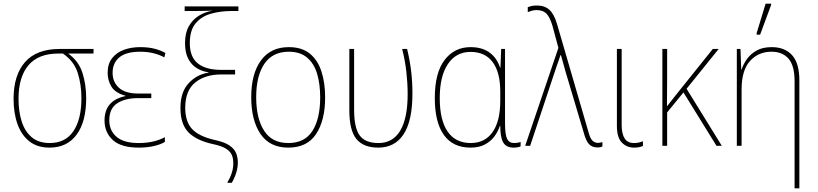

<svg xmlns="http://www.w3.org/2000/svg" viewBox="-20 -795 4458 1047"><path d="M250 10Q184 10 140.5 -24Q97 -58 75.5 -118Q54 -178 54 -256Q54 -385 116.5 -456.5Q179 -528 306 -528H490V-503H352Q409 -462 429.5 -398Q450 -334 450 -259Q450 -132 398 -61Q346 10 250 10ZM251 -15Q337 -15 380.5 -80Q424 -145 424 -259Q424 -335 403.5 -398.5Q383 -462 323 -503H298Q189 -503 135 -439Q81 -375 81 -256Q81 -185 99 -130.5Q117 -76 154.5 -45.5Q192 -15 251 -15Z M737 10Q640 10 595 -31.5Q550 -73 550 -138Q550 -247 664 -271V-273Q609 -288 588 -322Q567 -356 567 -398Q567 -447 591.5 -478Q616 -509 656 -523.5Q696 -538 744 -538Q790 -538 824 -529Q858 -520 882 -506L876 -482Q852 -496 818 -504.5Q784 -513 745 -513Q667 -513 630.5 -482Q594 -451 594 -398Q594 -348 628.5 -316.5Q663 -285 733 -285H805V-260H733Q663 -260 619.5 -232Q576 -204 576 -139Q576 -83 615.5 -49Q655 -15 736 -15Q820 -15 879 -47V-21Q856 -7 819 1.5Q782 10 737 10Z M1219 202Q1235 175 1244 147.5Q1253 120 1252 91Q1252 70 1244.5 51Q1237 32 1213.5 16.5Q1190 1 1142 -9Q1051 -29 1007.5 -73.5Q964 -118 964 -206Q964 -293 1008.5 -341Q1053 -389 1117 -399V-401Q1084 -405 1054.5 -422.5Q1025 -440 1007 -473.5Q989 -507 989 -560Q989 -615 1009.5 -651.5Q1030 -688 1064 -709Q1098 -730 1140 -737Q1117 -736 1104 -736Q1091 -736 1078 -735.5Q1065 -735 1045 -735H987V-760H1280V-735H1243Q1183 -735 1131 -720.5Q1079 -706 1047 -668Q1015 -630 1015 -560Q1015 -484 1059 -449Q1103 -414 1186 -414H1262V-389H1186Q1100 -389 1045.5 -346Q991 -303 990 -209Q990 -131 1028 -91Q1066 -51 1150 -32Q1202 -21 1229.5 -3Q1257 15 1267 39Q1277 63 1277 91Q1277 144 1244 202Z M1753 -264Q1753 -139 1704 -64.5Q1655 10 1552 10Q1451 10 1400.5 -64.5Q1350 -139 1350 -265Q1350 -393 1403 -465.5Q1456 -538 1555 -538Q1626 -538 1669.5 -502.5Q1713 -467 1733 -405Q1753 -343 1753 -264ZM1377 -265Q1377 -150 1420 -82.5Q1463 -15 1552 -15Q1642 -15 1684 -81.5Q1726 -148 1726 -264Q1726 -336 1709.5 -392Q1693 -448 1655 -480.5Q1617 -513 1555 -513Q1467 -513 1422 -447.5Q1377 -382 1377 -265Z M2043 10Q1962 10 1923.5 -37Q1885 -84 1885 -194V-528H1911V-196Q1911 -99 1941 -57Q1971 -15 2044 -15Q2122 -15 2162.5 -82.5Q2203 -150 2203 -282Q2203 -340 2196 -403Q2189 -466 2173 -528H2200Q2215 -466 2222 -407.5Q2229 -349 2229 -285Q2229 -136 2181 -63Q2133 10 2043 10Z M2546 10Q2450 10 2400.5 -59Q2351 -128 2351 -260Q2351 -398 2404.5 -468Q2458 -538 2546 -538Q2609 -538 2649.5 -508.5Q2690 -479 2707 -426H2709L2713 -528H2734V-122Q2734 -60 2745.5 -37.5Q2757 -15 2783 -15Q2803 -15 2819 -21V3Q2813 6 2803 8Q2793 10 2781 10Q2741 10 2724.5 -17.5Q2708 -45 2708 -109H2706Q2696 -78 2676 -51Q2656 -24 2624 -7Q2592 10 2546 10ZM2547 -15Q2624 -15 2666 -74.5Q2708 -134 2708 -245V-295Q2708 -401 2666.5 -456.5Q2625 -512 2546 -512Q2467 -512 2422.5 -446Q2378 -380 2378 -260Q2378 -140 2421 -77.5Q2464 -15 2547 -15Z M3238 9Q3208 9 3191.5 -9.5Q3175 -28 3164 -69L3062 -411Q3055 -436 3051.5 -449.5Q3048 -463 3045 -472.5Q3042 -482 3039 -494H3036Q3031 -478 3025.5 -462Q3020 -446 3014 -430L2871 0H2844L3025 -534L2993 -653Q2979 -701 2960 -720.5Q2941 -740 2906 -740Q2892 -740 2879.5 -736.5Q2867 -733 2858 -729V-756Q2866 -759 2878 -762Q2890 -765 2907 -765Q2950 -765 2975.5 -742Q3001 -719 3017 -666L3189 -75Q3198 -40 3211 -28Q3224 -16 3240 -16Q3248 -16 3254.5 -17.5Q3261 -19 3265 -20V4Q3260 6 3254 7.5Q3248 9 3238 9Z M3437 10Q3398 10 3371 -17.5Q3344 -45 3344 -109V-528H3370V-114Q3370 -66 3386 -40.5Q3402 -15 3437 -15Q3450 -15 3462.5 -17.5Q3475 -20 3486 -25V1Q3477 5 3465 7.5Q3453 10 3437 10Z M3899 -528 3724 -311 3916 0H3887L3707 -291L3618 -182V0H3592V-528H3618V-374Q3618 -333 3617.5 -294.5Q3617 -256 3617 -215Q3631 -232 3641 -245.5Q3651 -259 3665 -276L3867 -528Z M4313 232V-352Q4313 -437 4280 -475Q4247 -513 4187 -513Q4116 -513 4070 -462.5Q4024 -412 4024 -307V0H3998V-528H4018L4022 -416H4024Q4034 -446 4053.5 -473.5Q4073 -501 4106 -519.5Q4139 -538 4188 -538Q4260 -538 4299.5 -494Q4339 -450 4339 -357V232ZM4106 -606V-614L4155 -775H4185V-768L4125 -606Z"/></svg>

Font: Noto Sans SemiCondensed Thin
Style: Regular
Weight: 100
Width: 4
Designer: Monotype Design Team
Foundry: Monotype Imaging Inc.
Version: Version 2.013; ttfautohint (v1.8.4.7-5d5b)